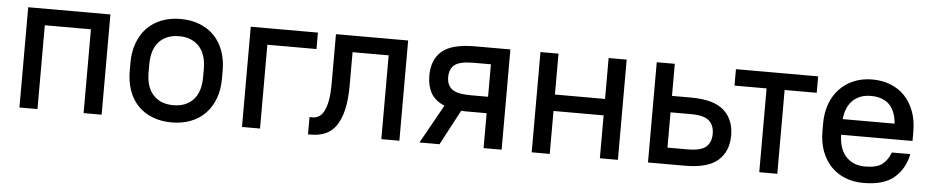

<svg xmlns="http://www.w3.org/2000/svg" viewBox="-35 -727 4626 954"><g transform="rotate(5 2277.5 -250.0)"><path d="M395 -418H165V0H75V-500H485V0H395Z M835 8Q782 8 739.5 -8.5Q697 -25 667 -55.5Q637 -86 621 -130.5Q605 -175 605 -231V-269Q605 -324 621.5 -368.5Q638 -413 668 -444Q698 -475 740.5 -491.5Q783 -508 835 -508Q887 -508 929.5 -491.5Q972 -475 1002 -444.5Q1032 -414 1048.5 -369.5Q1065 -325 1065 -269V-231Q1065 -175 1048.5 -131Q1032 -87 1002 -56Q972 -25 929.5 -8.5Q887 8 835 8ZM835 -78Q898 -78 934.5 -116.5Q971 -155 971 -231V-269Q971 -344 934.5 -383Q898 -422 835 -422Q772 -422 735.5 -383.5Q699 -345 699 -269V-231Q699 -156 735.5 -117Q772 -78 835 -78Z M1185 -500H1520V-418H1275V0H1185Z M1515 -78H1530Q1546 -78 1560.5 -86Q1575 -94 1586 -114Q1597 -134 1603.5 -168Q1610 -202 1610 -254V-500H1970V0H1880V-418H1700V-254Q1700 -180 1688 -130Q1676 -80 1654 -49Q1632 -18 1600.5 -5Q1569 8 1530 8H1515Z M2090 -336Q2090 -415 2139 -457.5Q2188 -500 2305 -500H2480V0H2390V-174H2305Q2294 -174 2283.5 -174Q2273 -174 2263 -175L2170 0H2070L2178 -193Q2130 -213 2110 -249Q2090 -285 2090 -336ZM2184 -336Q2184 -297 2209.5 -276.5Q2235 -256 2305 -256H2390V-418H2305Q2235 -418 2209.5 -397.5Q2184 -377 2184 -336Z M2970 -214H2720V0H2630V-500H2720V-296H2970V-500H3060V0H2970Z M3210 -500H3300V-340H3395Q3508 -340 3559 -294.5Q3610 -249 3610 -170Q3610 -90 3559 -45Q3508 0 3395 0H3210ZM3300 -258V-82H3400Q3466 -82 3492 -104.5Q3518 -127 3518 -170Q3518 -213 3492 -235.5Q3466 -258 3400 -258Z M3605 -500H4015V-418H3855V0H3765V-418H3605Z M4285 8Q4235 8 4193.5 -8.5Q4152 -25 4122.5 -56Q4093 -87 4076.5 -131Q4060 -175 4060 -231V-269Q4060 -324 4076.5 -368Q4093 -412 4123 -443Q4153 -474 4194 -491Q4235 -508 4285 -508Q4335 -508 4376.5 -491.5Q4418 -475 4447.5 -444Q4477 -413 4493.5 -368.5Q4510 -324 4510 -269V-221H4154Q4156 -148 4192 -111Q4228 -74 4285 -74Q4344 -74 4371 -95Q4398 -116 4413 -155H4505Q4490 -81 4438 -36.5Q4386 8 4285 8ZM4285 -426Q4231 -426 4196.5 -394.5Q4162 -363 4155 -299H4414Q4408 -365 4375 -395.5Q4342 -426 4285 -426Z"/></g></svg>

Font: Retni Sans Medium
Style: Regular
Weight: 500
Designer: Vitaly Kuzmin
Foundry: ParaType Ltd.
Version: Version 1.00;March 2, 2019;FontCreator 11.5.0.2425 64-bit; t